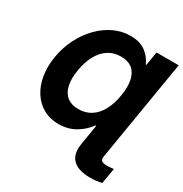

<svg xmlns="http://www.w3.org/2000/svg" viewBox="-212 -900 1219 1276"><g transform="rotate(30 398.0 -261.5)"><path d="M795.9 -727.5 675.3 0H505.4L522.5 -105.5H517.6Q482.9 -56.6 427 -23.2Q371.1 10.3 297.9 10.3Q231.9 10.3 181.2 -18.3Q130.4 -46.9 97.7 -97.7Q64.9 -148.4 53.7 -216.3Q42.5 -284.2 55.2 -362.3Q68.4 -440.9 102.5 -509.3Q136.7 -577.6 186.3 -628.7Q235.8 -679.7 296.1 -708.5Q356.4 -737.3 421.4 -737.3Q495.6 -737.3 540 -703.6Q584.5 -669.9 603.5 -622.6H608.4L626 -727.5ZM361.8 -141.6Q418 -141.6 459.2 -168.2Q500.5 -194.8 527.3 -244.6Q554.2 -294.4 565.4 -363.3Q577.1 -432.1 566.9 -482.2Q556.6 -532.2 524.2 -559.3Q491.7 -586.4 436 -586.4Q382.8 -586.4 341.1 -560.1Q299.3 -533.7 271.5 -483.6Q243.7 -433.6 231.9 -363.3Q220.2 -293 231.7 -243.4Q243.2 -193.8 276.4 -167.7Q309.6 -141.6 361.8 -141.6ZM660.2 213.9Q565.9 213.9 524.7 172.1Q483.4 130.4 497.6 47.4L504.9 0H675.3L667.5 47.4Q664.1 69.8 675 79.3Q686 88.9 717.3 88.9Q729.5 88.9 741.7 87.6Q753.9 86.4 767.6 85L747.6 203.6Q729 208.5 706.8 211.2Q684.6 213.9 660.2 213.9Z"/></g></svg>

Font: Inter ExtraBold
Style: Italic
Weight: 800
Italic angle: -9.3988°
Designer: Rasmus Andersson
Foundry: rsms
Version: Version 4.001;git-66647c0bb